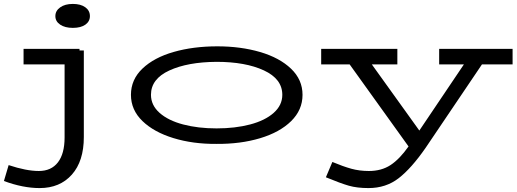

<svg xmlns="http://www.w3.org/2000/svg" viewBox="-48 -720 2631 978"><path d="M410 -638Q410 -611 387 -594.5Q364 -578 323 -578Q283 -578 258.5 -594.5Q234 -611 234 -638Q234 -665 258.5 -682.5Q283 -700 323 -700Q363 -700 386.5 -683Q410 -666 410 -638ZM357 -463H379V-22Q379 101 318 169.5Q257 238 154 238Q69 238 -28 202L-4 121Q86 151 150 151Q213 151 247 107Q281 63 281 -20V-392H72V-471H357Z M619 -237Q619 -315 678 -371Q737 -427 837 -455.5Q937 -484 1059 -484Q1178 -484 1277 -455Q1376 -426 1434.5 -370Q1493 -314 1493 -237Q1493 -160 1435 -103Q1377 -46 1277 -16Q1177 14 1055 13Q935 14 835.5 -16.5Q736 -47 677.5 -103.5Q619 -160 619 -237ZM1390 -237Q1390 -318 1296 -361.5Q1202 -405 1055 -405Q908 -404 814.5 -361Q721 -318 721 -237Q721 -184 765 -145Q809 -106 885 -86Q961 -66 1055 -66Q1150 -66 1226 -86Q1302 -106 1346 -145Q1390 -184 1390 -237Z M2563 -392H2407L2120 33Q2048 137 1983 187.5Q1918 238 1829 238Q1771 238 1729 226Q1687 214 1612 183L1645 105Q1700 128 1741.5 139.5Q1783 151 1831 151Q1895 151 1941 121Q1987 91 2033 26L1733 -392H1588V-471H1976V-392H1846L2088 -55L2315 -392H2189V-471H2563Z"/></svg>

Font: BioRhyme Expanded
Style: Regular
Weight: 400
Width: 7
Designer: Aoife Mooney
Foundry: Aoife Mooney Type
Version: Version 1.000